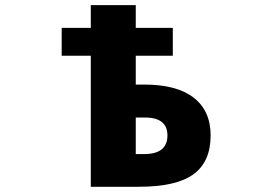

<svg xmlns="http://www.w3.org/2000/svg" viewBox="-20 -712 1040 734"><path d="M499 -388.7H531.2Q656.2 -388.7 720.7 -338.4Q785.2 -288.1 785.2 -194.3Q785.2 -93.8 719.7 -45.9Q654.3 2 510.7 2H327.1V-499H215.8V-605.5H327.1V-692.4H499V-605.5H640.6V-499H499ZM499 -123H531.2Q620.1 -123 620.1 -194.3Q620.1 -263.7 531.2 -262.7H499Z"/></svg>

Font: Gen Shin Gothic Monospace Heavy
Style: Bold
Weight: 800
Designer: [Source Han Sans]
Ryoko NISHIZUKA  (kana & ideographs); Paul D. Hunt (Latin, Greek & Cyrillic); Wenlong ZHANG  (bopomofo
Version: Version 1.002.20150607